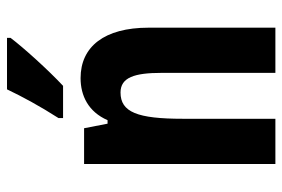

<svg xmlns="http://www.w3.org/2000/svg" viewBox="-149 -657 806 548"><g transform="rotate(-90 254.0 -383.0)"><path d="M420 -756V-766H273C252 -722 225 -672 191 -619V-606H283C329 -649 393 -720 420 -756ZM305 -556C255 -556 209 -534 185 -479H175L162 -546H60V0H189V-264C189 -394 208 -442 264 -442C307 -442 320 -402 320 -325V0H449V-362C449 -488 395 -556 305 -556Z"/></g></svg>

Font: Noto Sans Kannada ExtraCondensed
Style: Bold
Weight: 700
Width: 2
Designer: Jelle Bosma - Monotype Design Team
Foundry: Monotype Imaging Inc.
Version: Version 2.005